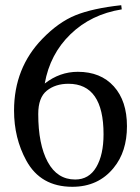

<svg xmlns="http://www.w3.org/2000/svg" viewBox="-20 -704 540 738"><path d="M446 -684 448 -668Q330 -649 251 -572.5Q172 -496 152 -383Q210 -428 279 -428Q367 -428 417.5 -372Q468 -316 468 -219Q468 -121 417 -59Q358 14 258 14Q136 14 81 -87Q34 -173 34 -279Q34 -443 143 -555Q205 -619 270.5 -645.5Q336 -672 446 -684ZM378 -188Q378 -382 243 -382Q193 -382 160 -355.5Q127 -329 127 -266Q127 -149 163.5 -81.5Q200 -14 269 -14Q322 -14 350 -61.5Q378 -109 378 -188Z"/></svg>

Font: STIX Math
Style: Regular
Weight: 400
Designer: MicroPress Inc., with final additions and corrections provided by Coen Hoffman, Elsevier (retired)
Version: Version 1.1.1